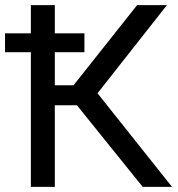

<svg xmlns="http://www.w3.org/2000/svg" viewBox="-24 -731 697 751"><path d="M276.9 -319.3H190.4V0H96.7V-526.9H-4.4V-600.6H96.7V-710.9H190.4V-600.6H306.2V-526.9H190.4V-397.5H263.7L512.2 -710.9H628.9L357.4 -366.2L648.9 0H534.2Z"/></svg>

Font: Roboto-ThirdPerson-AD3FC
Style: ThirdPerson-AD3FC
Weight: 400
Designer: Google
Version: Version 2.137; 2017